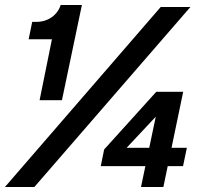

<svg xmlns="http://www.w3.org/2000/svg" viewBox="-25 -749 815 769"><path d="M133.6 -347.7 183 -591.7H89.7L104 -661.4H120.1Q155.7 -661.4 182.1 -680.1Q208.6 -698.9 218 -729H303L223.1 -347.7ZM-5.3 0 618.7 -721H737.6L112.6 0ZM539.7 0 612.4 -345.9 644 -329.7 482.1 -157H723.4L708.1 -83.6H378.6L392.1 -150.3L600.9 -381.3H708.7L629.3 0Z"/></svg>

Font: Mona Sans ExtraLight
Style: Italic
Weight: 200
Italic angle: -11.6951°
Designer: Deni Anggara
Foundry: GitHub
Version: Version 2.000